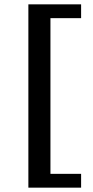

<svg xmlns="http://www.w3.org/2000/svg" viewBox="-20 -752 426 883"><path d="M110.5 111V-732H353V-668.5H212V47.5H353V111Z"/></svg>

Font: Newsreader 6pt
Style: Regular
Weight: 400
Designer: Hugues Gentile
Foundry: Production Type
Version: Version 1.003; ttfautohint (v1.8.3)